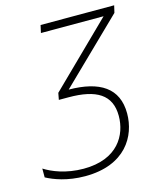

<svg xmlns="http://www.w3.org/2000/svg" viewBox="-109 -793 737 882"><g transform="rotate(-15 259.0 -352.0)"><path d="M187 10C379 10 447 -112 447 -219C447 -340 363 -393 216 -394L510 -680L518 -714H168L160 -678H458L166 -392L160 -360H206C338 -360 407 -319 407 -218C407 -128 352 -25 189 -25C105 -25 41 -52 5 -75V-33C40 -14 103 10 187 10Z"/></g></svg>

Font: Noto Sans ExtraLight
Style: Italic
Weight: 200
Italic angle: -12°
Designer: Monotype Design Team
Foundry: Monotype Imaging Inc.
Version: Version 2.013